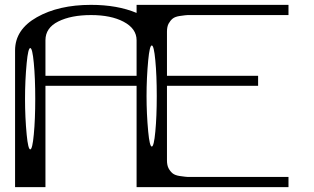

<svg xmlns="http://www.w3.org/2000/svg" viewBox="-20 -770 1290 790"><path d="M125 -363.3Q125 -449.2 119.1 -510.7Q113.3 -572.3 104.5 -572.3Q95.7 -572.3 89.8 -510.7Q83 -439.5 83 -363.3Q83 -287.1 89.8 -215.8Q95.7 -155.3 104.5 -155.3Q113.3 -155.3 119.1 -216.8Q125 -278.3 125 -363.3ZM589.8 -521.5Q583 -449.2 583 -375Q583 -300.8 589.8 -228.5Q595.7 -167 604.5 -167Q613.3 -167 619.1 -228.5Q625 -290 625 -375Q625 -460 619.1 -521.5Q613.3 -583 604.5 -583Q595.7 -583 589.8 -521.5ZM167 -458H542V-604.5Q542 -652.3 488.3 -680.7Q436.5 -708 354.5 -708Q272.5 -708 219.7 -681.6Q167 -655.3 167 -604.5ZM1167 -750V-708H792H752Q746.1 -708 718.8 -704.1Q700.2 -701.2 690.4 -693.4Q680.7 -685.5 673.8 -672.9Q667 -660.2 667 -639.6V-458H1042V-417H667V-110.4Q667 -89.8 673.8 -77.1Q680.7 -64.5 690.4 -56.6Q700.2 -48.8 718.8 -45.9Q746.1 -42 752 -42H792H1167V0H542V-417H167V0H42V-562.5Q42 -648.4 131.8 -699.2Q221.7 -750 354.5 -750Q462.9 -750 542 -716.8V-750H667Z"/></svg>

Font: okolaksMetalik
Style: bold
Weight: 700
Width: 7
Version: Version 0.6